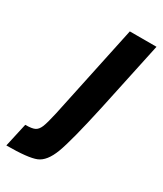

<svg xmlns="http://www.w3.org/2000/svg" viewBox="-227 -756 698 823"><g transform="rotate(30 122.0 -344.0)"><path d="M65 -226 163 -688H295L222 -346Q181 -158 157 -94.5Q133 -31 94.5 -15.5Q56 0 -51 0L-25 -117Q8 -117 22 -124Q36 -131 44.5 -151.5Q53 -172 65 -226Z"/></g></svg>

Font: Saira Ultra Condensed Black
Style: Italic
Weight: 900
Width: 1
Italic angle: -12°
Designer: Hector Gatti with collaboration of the Omnibus-Type team
Foundry: Omnibus-Type
Version: Version 1.001; ttfautohint (v1.8)